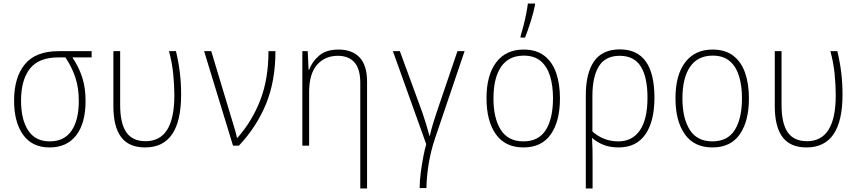

<svg xmlns="http://www.w3.org/2000/svg" viewBox="-20 -817 4810 1077"><path d="M258 10Q160 10 109.5 -61Q59 -132 59 -252Q59 -383 119.5 -456.5Q180 -530 308 -530H494V-495H386Q422 -442 441 -383.5Q460 -325 460 -251Q460 -126 407.5 -58Q355 10 258 10ZM259 -24Q340 -24 381 -83.5Q422 -143 422 -251Q422 -325 402.5 -383Q383 -441 347 -495H308Q197 -495 147.5 -431.5Q98 -368 98 -252Q98 -147 138 -85.5Q178 -24 259 -24Z M794 10Q703 10 659.5 -48Q616 -106 616 -222V-530H654V-229Q654 -125 688.5 -75Q723 -25 797 -25Q958 -25 958 -282Q958 -341 951.5 -404Q945 -467 928 -530H967Q982 -467 989 -408.5Q996 -350 996 -286Q996 10 794 10Z M1287 0 1125 -530H1165L1288 -122Q1293 -105 1299.5 -83.5Q1306 -62 1309 -44H1312Q1393 -135 1439.5 -254Q1486 -373 1486 -530H1525Q1525 -363 1472.5 -234.5Q1420 -106 1320 0Z M1676 0V-530H1706L1711 -426H1714Q1730 -470 1769.5 -504.5Q1809 -539 1879 -539Q1955 -539 1997 -495Q2039 -451 2039 -358V240H2001V-351Q2001 -431 1968 -467.5Q1935 -504 1875 -504Q1803 -504 1758.5 -453.5Q1714 -403 1714 -300V0Z M2334 238Q2334 198 2340 152.5Q2346 107 2354 64.5Q2362 22 2371 -8L2184 -530H2223L2349 -186Q2360 -154 2370.5 -120Q2381 -86 2389 -55H2391Q2398 -86 2407 -116.5Q2416 -147 2429 -186L2546 -530H2586L2421 -43Q2396 31 2384.5 103Q2373 175 2372 238Z M2916 10Q2814 10 2761.5 -64Q2709 -138 2709 -266Q2709 -396 2763.5 -467.5Q2818 -539 2917 -539Q2988 -539 3033 -504.5Q3078 -470 3099.5 -408.5Q3121 -347 3121 -265Q3121 -138 3070 -64Q3019 10 2916 10ZM2916 -24Q3002 -24 3042 -88.5Q3082 -153 3082 -266Q3082 -336 3065.5 -390Q3049 -444 3013 -474.5Q2977 -505 2918 -505Q2834 -505 2791 -442.5Q2748 -380 2748 -265Q2748 -154 2789 -89Q2830 -24 2916 -24ZM2900 -614Q2907 -636 2915.5 -669Q2924 -702 2931 -736.5Q2938 -771 2941 -797H2981V-789Q2973 -747 2956.5 -695Q2940 -643 2925 -606H2900Z M3266 -282Q3266 -408 3313 -474Q3360 -540 3457 -540Q3651 -540 3651 -269Q3651 -136 3600 -63Q3549 10 3450 10Q3402 10 3365.5 -4.5Q3329 -19 3303 -42H3301Q3303 -8 3303.5 19.5Q3304 47 3304 76V240H3266ZM3448 -24Q3527 -24 3569.5 -86Q3612 -148 3612 -269Q3612 -384 3574.5 -444Q3537 -504 3456 -504Q3376 -504 3339.5 -445.5Q3303 -387 3303 -277V-80Q3329 -55 3366.5 -39.5Q3404 -24 3448 -24Z M3976 10Q3874 10 3821.5 -64Q3769 -138 3769 -266Q3769 -396 3823.5 -467.5Q3878 -539 3977 -539Q4048 -539 4093 -504.5Q4138 -470 4159.5 -408.5Q4181 -347 4181 -265Q4181 -138 4130 -64Q4079 10 3976 10ZM3976 -24Q4062 -24 4102 -88.5Q4142 -153 4142 -266Q4142 -336 4125.5 -390Q4109 -444 4073 -474.5Q4037 -505 3978 -505Q3894 -505 3851 -442.5Q3808 -380 3808 -265Q3808 -154 3849 -89Q3890 -24 3976 -24Z M4504 10Q4413 10 4369.5 -48Q4326 -106 4326 -222V-530H4364V-229Q4364 -125 4398.5 -75Q4433 -25 4507 -25Q4668 -25 4668 -282Q4668 -341 4661.5 -404Q4655 -467 4638 -530H4677Q4692 -467 4699 -408.5Q4706 -350 4706 -286Q4706 10 4504 10Z"/></svg>

Font: Noto Sans Mono Condensed ExtraLight
Style: Regular
Weight: 200
Width: 3
Designer: Monotype Design Team
Foundry: Monotype Imaging Inc.
Version: Version 2.014; ttfautohint (v1.8.4.7-5d5b)